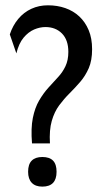

<svg xmlns="http://www.w3.org/2000/svg" viewBox="-20 -692 379 724"><path d="M100.7 -151.3Q96 -208.3 103.8 -247.2Q111.7 -286 127.5 -313Q143.3 -340 162.2 -361Q181 -382 198.5 -400.7Q216 -419.3 226.8 -442.2Q237.7 -465 237.7 -496.3Q237.7 -541.3 213.7 -565.7Q189.7 -590 151.3 -590Q130.3 -590 108.5 -580.7Q86.7 -571.3 68.8 -549.8Q51 -528.3 41.7 -490.7L17 -562.3Q28 -595.7 48.8 -620.7Q69.7 -645.7 98.2 -658.8Q126.7 -672 160.7 -672Q196 -672 226.2 -661.5Q256.3 -651 278.8 -630.2Q301.3 -609.3 314.3 -578.5Q327.3 -547.7 327.3 -506.3Q327.3 -464 314.7 -435Q302 -406 282.7 -383.5Q263.3 -361 242.5 -340.3Q221.7 -319.7 203.3 -295Q185 -270.3 175.2 -236Q165.3 -201.7 168.3 -151.3ZM139.7 11.7Q113.3 11.7 99.7 -2.8Q86 -17.3 86 -44.3Q86 -72.7 99.7 -86.3Q113.3 -100 139.7 -100Q166.7 -100 180 -86.3Q193.3 -72.7 193.3 -44.3Q193.3 11.7 139.7 11.7Z"/></svg>

Font: Bricolage Grotesque 96pt ExtraBold SemiCondensed
Style: Regular
Weight: 800
Width: 4
Version: Version 1.001;gftools[0.9.33.dev8+g029e19f]